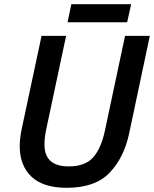

<svg xmlns="http://www.w3.org/2000/svg" viewBox="-20 -885 734 915"><path d="M298 10Q433 10 501.5 -61Q570 -132 595 -247L694 -714H576L479 -258Q461 -176 423 -134Q385 -92 307 -92Q192 -92 192 -196Q192 -232 201 -272L295 -714H178L84 -273Q79 -250 76.5 -228Q74 -206 74 -189Q74 -96 130 -43Q186 10 298 10ZM302 -779 320 -865H605L586 -779Z"/></svg>

Font: Noto Sans UI Medium
Style: Italic
Weight: 500
Italic angle: -12°
Designer: Monotype Design Team
Foundry: Monotype Imaging Inc.
Version: Version 1.901